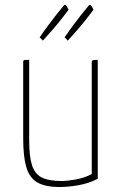

<svg xmlns="http://www.w3.org/2000/svg" viewBox="-20 -740 485 770"><path d="M219 10Q161 10 129.5 -8.5Q98 -27 85.5 -69.5Q73 -112 73 -185V-490Q73 -495 74 -497Q75 -499 80 -499.5Q85 -500 97 -500V-178Q97 -114 108 -78.5Q119 -43 147 -28.5Q175 -14 227 -14Q247 -14 282.5 -20Q318 -26 348 -42V-490Q348 -495 350 -497Q352 -499 357.5 -499.5Q363 -500 372 -500V-23Q335 -4 293.5 3Q252 10 219 10ZM152 -577Q152 -577 149 -580.5Q146 -584 142.5 -587Q139 -590 139 -590Q156 -615 173.5 -638.5Q191 -662 205.5 -680.5Q220 -699 229 -709.5Q238 -720 238 -720Q244 -722 249.5 -711.5Q255 -701 255 -701Q255 -701 247 -690.5Q239 -680 225 -662Q211 -644 192 -622Q173 -600 152 -577ZM252 -577Q252 -577 249 -580.5Q246 -584 242.5 -587Q239 -590 239 -590Q256 -615 273.5 -638.5Q291 -662 305.5 -680.5Q320 -699 329 -709.5Q338 -720 338 -720Q344 -722 349.5 -711.5Q355 -701 355 -701Q355 -701 347 -690.5Q339 -680 325 -662Q311 -644 292 -622Q273 -600 252 -577Z"/></svg>

Font: Yanone Kaffeesatz ExtraLight ExtraLight
Style: Regular
Weight: 250
Version: Version 2.003